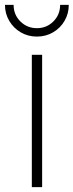

<svg xmlns="http://www.w3.org/2000/svg" viewBox="-41 -772 303 792"><path d="M90.3 0V-545.9H132.8V0ZM111.3 -621.1Q74.2 -621.1 44.4 -638.7Q14.6 -656.2 -2.9 -686Q-20.5 -715.8 -20.5 -752H15.1Q15.1 -711.4 43 -683.6Q70.8 -655.8 111.3 -655.8Q151.4 -655.8 179.2 -683.6Q207 -711.4 207 -752H242.7Q242.7 -715.8 225.3 -686Q208 -656.2 178 -638.7Q147.9 -621.1 111.3 -621.1Z"/></svg>

Font: Inter Extra Light
Style: Regular
Weight: 200
Designer: Rasmus Andersson
Foundry: rsms
Version: Version 4.000;git-3c8e0fc